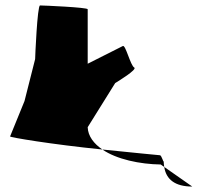

<svg xmlns="http://www.w3.org/2000/svg" viewBox="-20 -723 776 705"><path d="M17 -222C14 -219 168 -193 356 -174C325 -195 303 -223 302 -256L403 -418C413 -424 485 -468 473 -475C459 -482 441 -560 431 -554L302 -489V-689C302 -696 138 -703 127 -703C117 -703 109 -513 109 -506L70 -352ZM356 -174C408 -138 494 -120 570 -119L583 -110C582 -117 581 -124 581 -132C581 -121 574 -153 567 -153C567 -153 471 -162 356 -174ZM583 -110C590 -64 623 -38 686 -38Z"/></svg>

Font: Ampere
Style: UltExt
Weight: 400
Version: Version 1